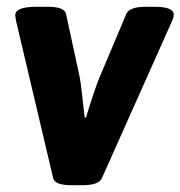

<svg xmlns="http://www.w3.org/2000/svg" viewBox="-20 -545 533 567"><path d="M436 -525Q493 -525 493 -502Q493 -494 489 -485L281 -19Q272 2 223 2H191Q142 2 137 -19L27 -485Q25 -497 25 -500Q25 -525 88 -525H121Q170 -525 175 -504L215 -319Q218 -306 223 -260.5Q228 -215 230 -198H234Q259 -281 275 -319L353 -504Q362 -525 411 -525Z"/></svg>

Font: Asap
Style: Bold Italic
Weight: 700
Italic angle: -6°
Designer: Pablo Cosgaya
Foundry: Pablo Cosgaya
Version: Version 1.007;PS 001.007;hotconv 1.0.70;makeotf.lib2.5.58329